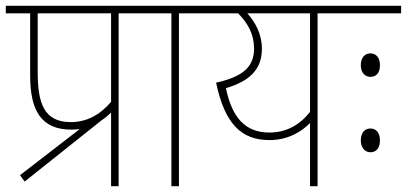

<svg xmlns="http://www.w3.org/2000/svg" viewBox="-20 -642 1403 662"><path d="M49 -38 65 -16 330 -227C342 -235 353 -244 363 -254V0H389V-596H494V-622H0V-596H84V-381C84 -264 120 -195 226 -195C236 -195 246 -196 255 -197ZM363 -596V-291C324 -245 278 -221 224 -221C131 -221 110 -287 110 -394V-596Z M597 -596H702V-622H480V-596H571V0H597Z M1181 -622H688V-596H801C835 -562 856 -523 856 -475C856 -413 820 -378 725 -357C755 -215 812 -159 909 -159C973 -159 1020 -188 1049 -218V0H1075V-596H1181ZM759 -338C839 -362 883 -401 883 -474C883 -524 861 -564 833 -596H1049V-256C1013 -211 967 -185 909 -185C825 -185 780 -237 759 -338Z M1167 -622V-596H1363V-622ZM1224 -417C1224 -390 1240 -377 1257 -377C1276 -377 1290 -389 1290 -417C1290 -442 1278 -458 1257 -458C1238 -458 1224 -443 1224 -417ZM1224 -158C1224 -131 1240 -117 1257 -117C1276 -117 1290 -130 1290 -158C1290 -183 1278 -199 1257 -199C1238 -199 1224 -184 1224 -158Z"/></svg>

Font: Noto Sans Devanagari SemiCondensed Thin
Style: Regular
Weight: 100
Width: 4
Designer: Jelle Bosma - Monotype Design Team
Foundry: Monotype Imaging Inc.
Version: Version 2.004